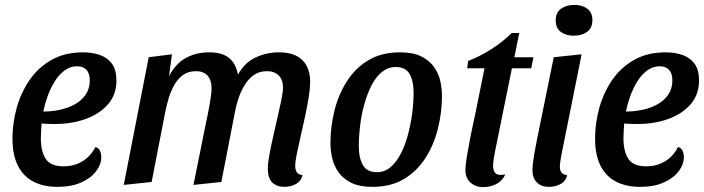

<svg xmlns="http://www.w3.org/2000/svg" viewBox="-20 -744 2879 785"><path d="M215 20Q158 20 116.5 -1.5Q75 -23 53 -67Q31 -111 31 -178Q31 -241 48.5 -303.5Q66 -366 101 -417Q136 -468 190.5 -499Q245 -530 319 -530Q358 -530 389 -519Q420 -508 438 -483Q456 -458 456 -415Q456 -357 421.5 -317.5Q387 -278 330 -257.5Q273 -237 204 -237Q191 -237 175.5 -237.5Q160 -238 150 -239Q149 -223 148 -207.5Q147 -192 147 -179Q147 -125 167 -94.5Q187 -64 240 -64Q283 -64 317 -84.5Q351 -105 370 -143Q384 -139 389 -127Q394 -115 394 -102Q394 -72 373 -44Q352 -16 312 2Q272 20 215 20ZM157 -288Q191 -288 224.5 -295Q258 -302 286 -317.5Q314 -333 330.5 -357.5Q347 -382 347 -415Q347 -444 333.5 -458.5Q320 -473 295 -473Q267 -473 243.5 -455.5Q220 -438 203 -410Q186 -382 174.5 -350Q163 -318 157 -288Z M1143 20Q1112 20 1093.5 2.5Q1075 -15 1075 -55Q1075 -77 1081.5 -112Q1088 -147 1097 -186.5Q1106 -226 1115 -265.5Q1124 -305 1130.5 -336.5Q1137 -368 1137 -385Q1137 -418 1119.5 -435.5Q1102 -453 1071 -453Q1040 -453 1017.5 -437Q995 -421 979.5 -395Q964 -369 954 -338.5Q944 -308 939 -278L885 0L771 12L822 -241Q825 -255 829 -274Q833 -293 836.5 -313Q840 -333 842.5 -351.5Q845 -370 845 -384Q845 -417 828.5 -435Q812 -453 781 -453Q750 -453 728.5 -437.5Q707 -422 692.5 -396.5Q678 -371 669 -340.5Q660 -310 654 -278L600 0L486 12L588 -510L683 -522L671 -432Q697 -483 739 -506.5Q781 -530 835 -530Q888 -530 916 -507.5Q944 -485 953 -439Q980 -488 1025 -509Q1070 -530 1120 -530Q1184 -530 1216 -498.5Q1248 -467 1248 -410Q1248 -382 1242 -345Q1236 -308 1227 -266.5Q1218 -225 1209 -186Q1200 -147 1193.5 -115Q1187 -83 1187 -65Q1187 -51 1193 -40.5Q1199 -30 1217 -28Q1211 -3 1189.5 8.5Q1168 20 1143 20Z M1503 20Q1451 20 1417.5 4Q1384 -12 1365 -38.5Q1346 -65 1338.5 -96.5Q1331 -128 1331 -158Q1331 -226 1347.5 -292Q1364 -358 1398.5 -412Q1433 -466 1486.5 -498Q1540 -530 1615 -530Q1668 -530 1701 -514Q1734 -498 1753.5 -471.5Q1773 -445 1780 -413.5Q1787 -382 1787 -353Q1787 -285 1770.5 -218.5Q1754 -152 1719.5 -98Q1685 -44 1631.5 -12Q1578 20 1503 20ZM1522 -40Q1552 -40 1576 -60Q1600 -80 1618 -114.5Q1636 -149 1647.5 -191.5Q1659 -234 1665 -279Q1671 -324 1671 -366Q1671 -412 1655 -441Q1639 -470 1597 -470Q1567 -470 1542 -450Q1517 -430 1499.5 -396Q1482 -362 1470 -319.5Q1458 -277 1452.5 -231.5Q1447 -186 1447 -144Q1447 -99 1463.5 -69.5Q1480 -40 1522 -40Z M1953 21Q1925 21 1904 3Q1883 -15 1883 -49Q1883 -69 1889 -105.5Q1895 -142 1903 -183Q1911 -224 1919.5 -261.5Q1928 -299 1932 -322L1961 -465H1890L1894 -495Q1942 -513 1989 -543Q2036 -573 2072 -609H2103L2083 -510H2161L2152 -465H2073L2004 -125Q2001 -109 1999 -96.5Q1997 -84 1996 -73Q1995 -46 2006 -35.5Q2017 -25 2046 -31Q2037 -12 2023.5 -1Q2010 10 1992 15.5Q1974 21 1953 21Z M2225 20Q2193 20 2175 2Q2157 -16 2157 -48Q2157 -60 2159 -77Q2161 -94 2164 -112.5Q2167 -131 2170.5 -147.5Q2174 -164 2176 -176L2244 -510L2358 -522L2274 -104Q2273 -96 2271 -83.5Q2269 -71 2269 -62Q2269 -47 2276.5 -38Q2284 -29 2299 -28Q2293 -3 2271.5 8.5Q2250 20 2225 20ZM2326 -598Q2294 -598 2273 -613.5Q2252 -629 2252 -660Q2252 -693 2274 -708.5Q2296 -724 2328 -724Q2360 -724 2381 -708.5Q2402 -693 2402 -662Q2402 -629 2380 -613.5Q2358 -598 2326 -598Z M2597 20Q2540 20 2498.5 -1.5Q2457 -23 2435 -67Q2413 -111 2413 -178Q2413 -241 2430.5 -303.5Q2448 -366 2483 -417Q2518 -468 2572.5 -499Q2627 -530 2701 -530Q2740 -530 2771 -519Q2802 -508 2820 -483Q2838 -458 2838 -415Q2838 -357 2803.5 -317.5Q2769 -278 2712 -257.5Q2655 -237 2586 -237Q2573 -237 2557.5 -237.5Q2542 -238 2532 -239Q2531 -223 2530 -207.5Q2529 -192 2529 -179Q2529 -125 2549 -94.5Q2569 -64 2622 -64Q2665 -64 2699 -84.5Q2733 -105 2752 -143Q2766 -139 2771 -127Q2776 -115 2776 -102Q2776 -72 2755 -44Q2734 -16 2694 2Q2654 20 2597 20ZM2539 -288Q2573 -288 2606.5 -295Q2640 -302 2668 -317.5Q2696 -333 2712.5 -357.5Q2729 -382 2729 -415Q2729 -444 2715.5 -458.5Q2702 -473 2677 -473Q2649 -473 2625.5 -455.5Q2602 -438 2585 -410Q2568 -382 2556.5 -350Q2545 -318 2539 -288Z"/></svg>

Font: Sansita Swashed Light
Style: Regular
Weight: 400
Version: Version 1.003